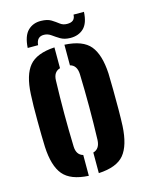

<svg xmlns="http://www.w3.org/2000/svg" viewBox="-114 -814 676 891"><g transform="rotate(-15 224.0 -368.0)"><path d="M38 -174Q37 -196.5 36.5 -229.5Q36 -262.5 35.8 -298.8Q35.5 -335 36 -368.8Q36.5 -402.5 38 -427Q42.5 -518.5 78 -561Q113.5 -603.5 200 -608.5V-508.5Q168 -499.5 167 -458.5Q162 -299.5 167 -142Q168 -100.5 200 -91.5V8.5Q114 4 78.2 -38.8Q42.5 -81.5 38 -174ZM248 8.5V-90.5Q280 -99 282 -142Q287 -300.5 282 -458.5Q280 -501 248 -509.5V-608.5Q335.5 -604 370.8 -561Q406 -518 411 -427Q412 -396 412.5 -349Q413 -302 412.8 -254.2Q412.5 -206.5 411 -174Q406 -82 370.8 -39Q335.5 4 248 8.5ZM325 -732.5H375Q372.5 -678.5 347.8 -654.8Q323 -631 283 -631.5Q255 -632 236.2 -643.2Q217.5 -654.5 202 -665.8Q186.5 -677 168.5 -677.5Q133 -678.5 129.5 -638H79.5Q83 -695.5 108.2 -720Q133.5 -744.5 171.5 -743.5Q202 -743 220 -731.8Q238 -720.5 252 -709.5Q266 -698.5 285 -698.5Q324 -697.5 325 -732.5Z"/></g></svg>

Font: Big Shoulders Stencil Display ExtraBold
Style: Regular
Weight: 800
Designer: Patric King
Foundry: XO Type Co
Version: Version 1.000